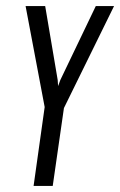

<svg xmlns="http://www.w3.org/2000/svg" viewBox="-20 -611 395 631"><path d="M90.4 0 126.8 -259.2 64.1 -591H128.5L169.6 -348.1L170.9 -328.1L178.3 -348.1L294.8 -591H354.8L190.1 -255.9L153.3 0Z"/></svg>

Font: Alumni Sans Thin
Style: Italic
Weight: 100
Italic angle: -8°
Designer: Robert E. Leuschke
Foundry: Robert E. Leuschke
Version: Version 1.016